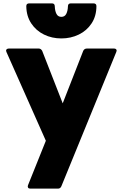

<svg xmlns="http://www.w3.org/2000/svg" viewBox="-20 -835 728 1139"><path d="M146 264 252 0 18 -527Q16 -533 16 -535Q16 -540 20.5 -543.5Q25 -547 32 -547H210Q222 -547 230 -534L352 -222L474 -534Q481 -547 495 -547H657Q664 -547 668 -543.5Q672 -540 672 -535L670 -527L344 270Q338 284 324 284H160Q150 284 146.5 278Q143 272 146 264ZM344 -607Q288 -607 241 -630Q194 -653 165.5 -696Q137 -739 136 -797V-799Q136 -815 154 -815H288Q305 -815 305 -797Q306 -770 315 -752.5Q324 -735 344 -735Q364 -735 373 -752.5Q382 -770 383 -797Q383 -815 400 -815H534Q552 -815 552 -799Q552 -740 523.5 -696.5Q495 -653 447.5 -630Q400 -607 344 -607Z"/></svg>

Font: LINE Seed JP_TTF ExtraBold
Style: Regular
Weight: 800
Designer: LY Corporation & Fontrix & Fontworks
Version: Version 1.015